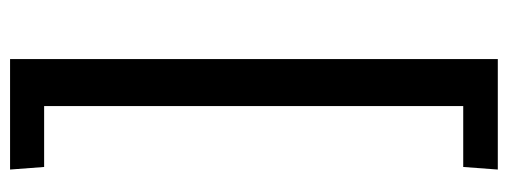

<svg xmlns="http://www.w3.org/2000/svg" viewBox="-326 -494 985 372"><g transform="rotate(90 166.0 -307.5)"><path d="M303 99 308 165H94V-780H308L303 -713H185V99Z"/></g></svg>

Font: Enriqueta Medium
Style: Regular
Weight: 500
Designer: Viviana Monsalve, Gustavo Ibarra
Foundry: 72Puntos
Version: Version 2.000